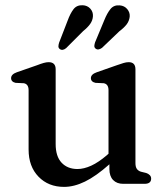

<svg xmlns="http://www.w3.org/2000/svg" viewBox="-20 -720 650 752"><path d="M92 -134.5V-366.5Q92 -390.5 73.5 -394L41 -395.5Q23.5 -399.5 23.5 -414Q23.5 -429 46 -437L125 -464.5Q140.5 -470.5 151.2 -473.5Q162 -476.5 170.5 -476.5Q198 -476.5 198 -448.5V-156Q198 -107.5 221.2 -82.8Q244.5 -58 283.5 -58Q308.5 -58 337.5 -71.2Q366.5 -84.5 399.5 -113L405 -118V-366.5Q405 -390.5 386.5 -394L354 -395.5Q336 -399.5 336 -414Q336 -429 359 -437L437.5 -464.5Q453 -470 463.8 -473.2Q474.5 -476.5 484 -476.5Q510.5 -476.5 510.5 -448.5V-81.5Q510.5 -66 516.2 -58.2Q522 -50.5 532 -47.5L552.5 -42.5Q572 -35.5 572 -20.5Q572 0 546 0H462.5Q437.5 0 423 -15Q408.5 -30 408.5 -58V-76.5Q355.5 -29.5 312.8 -8.8Q270 12 231 12Q169.5 12 130.8 -28Q92 -68 92 -134.5ZM245 -639.5Q255 -667 267.8 -683.8Q280.5 -700.5 304 -699.5Q322.5 -698.5 333.8 -686Q345 -673.5 344 -656.5Q343 -640 333.2 -626.2Q323.5 -612.5 306 -598.5L239 -531.5Q225 -520 214 -528Q208.5 -532.5 208.8 -538.8Q209 -545 211.5 -553ZM388.5 -641Q399.5 -668.5 412.8 -684.8Q426 -701 449 -699Q467.5 -697.5 478.5 -684.2Q489.5 -671 488 -654.5Q486 -637.5 475.8 -624.2Q465.5 -611 447.5 -597.5L379.5 -532.5Q364 -521.5 354 -530Q349 -534.5 349.5 -540.8Q350 -547 352.5 -554.5Z"/></svg>

Font: Fraunces 9pt Soft
Style: Regular
Weight: 400
Version: Version 1.000;[0bf87f6ff]